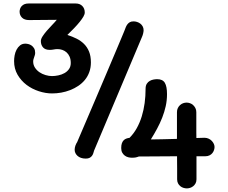

<svg xmlns="http://www.w3.org/2000/svg" viewBox="-20 -882 1289 1085"><path d="M665 -45.4Q665 -62 668.9 -72.8Q672.9 -83.5 679.4 -89.8Q686 -96.2 694.6 -99.1Q703.1 -102.1 711.9 -103Q735.8 -127 752.9 -157.7Q770 -188.5 781 -224.1Q792 -259.8 797.4 -299.3Q802.7 -338.9 802.7 -380.4Q802.7 -397.9 809.6 -408.7Q816.4 -419.4 826.7 -425Q836.9 -430.7 848.1 -432.6Q859.4 -434.6 868.2 -434.6Q899.4 -434.6 911.6 -413.8Q923.8 -393.1 923.8 -350.1Q923.8 -314.9 916.5 -282Q909.2 -249 896.7 -217.3Q884.3 -185.5 867.7 -154.8Q851.1 -124 832.5 -94.2Q847.2 -94.2 865 -94.5Q882.8 -94.7 902.1 -95.2Q921.4 -95.7 941.4 -96.2Q961.4 -96.7 980 -97.2V-248Q980 -261.2 984.9 -271.2Q989.7 -281.2 997.6 -288.3Q1005.4 -295.4 1015.1 -298.8Q1024.9 -302.2 1034.7 -302.2Q1043.9 -302.2 1053.7 -298.8Q1063.5 -295.4 1071.3 -288.3Q1079.1 -281.2 1084.2 -271.2Q1089.4 -261.2 1089.4 -248V-168.9Q1089.4 -152.8 1089.4 -136Q1089.4 -119.1 1089.8 -102.1L1136.7 -103.5Q1149.4 -103 1159.7 -98.1Q1169.9 -93.3 1177.2 -85.4Q1184.6 -77.6 1188.5 -68.6Q1192.4 -59.6 1192.4 -51.3Q1192.4 -43.5 1189.5 -34.2Q1186.5 -24.9 1180.4 -17.1Q1174.3 -9.3 1164.3 -4.2Q1154.3 1 1140.6 1H1090.3V131.3Q1090.3 144.5 1085 154.3Q1079.6 164.1 1071.5 170.4Q1063.5 176.8 1054 179.7Q1044.4 182.6 1036.1 182.6Q1026.9 182.6 1017.1 179.7Q1007.3 176.8 999.3 170.4Q991.2 164.1 986.1 154.3Q981 144.5 981 131.3V68.8Q981 52.7 980.7 35.9Q980.5 19 980.5 1L763.7 2.4H764.6Q754.4 6.3 746.3 7.8Q738.3 9.3 725.1 9.3Q715.3 9.3 704.6 6.6Q693.8 3.9 685.1 -2.7Q676.3 -9.3 670.7 -19.5Q665 -29.8 665 -45.4ZM274.4 -354Q237.8 -354 199.5 -366.5Q161.1 -378.9 130.1 -402.3Q99.1 -425.8 79.3 -459.7Q59.6 -493.7 59.6 -536.6Q59.6 -551.8 62.7 -569.1Q65.9 -586.4 73.5 -601.1Q81.1 -615.7 93.3 -625.5Q105.5 -635.3 123.5 -635.3Q130.4 -635.3 139.9 -633.1Q149.4 -630.9 158 -625Q166.5 -619.1 172.6 -609.1Q178.7 -599.1 178.7 -583.5Q178.7 -577.1 177 -571Q175.3 -564.9 173.1 -559.1Q170.9 -553.2 169.2 -547.1Q167.5 -541 167.5 -534.7Q167.5 -515.1 177.5 -499.8Q187.5 -484.4 202.9 -473.9Q218.3 -463.4 237.3 -457.8Q256.3 -452.1 273.9 -452.1Q291 -452.1 309.8 -456.1Q328.6 -460 344.2 -468.8Q359.9 -477.5 369.9 -491.7Q379.9 -505.9 379.9 -525.9Q379.9 -546.9 373.3 -561.8Q366.7 -576.7 356 -586.2Q345.2 -595.7 332 -600.1Q318.8 -604.5 305.2 -604.5Q293.9 -604.5 283.4 -602.3Q272.9 -600.1 260.7 -600.1Q235.8 -600.1 223.4 -614Q210.9 -627.9 210.9 -649.9Q210.9 -661.6 220.7 -676.8Q230.5 -691.9 244.4 -708Q258.3 -724.1 273.9 -740.2Q289.6 -756.3 300.8 -770L144.5 -768.6Q118.2 -768.6 104.5 -782.2Q90.8 -795.9 90.8 -816.4Q90.8 -824.7 93.8 -833Q96.7 -841.3 102.8 -847.9Q108.9 -854.5 118.4 -858.4Q127.9 -862.3 141.6 -862.3H407.7Q431.2 -862.3 445.1 -848.1Q459 -834 459 -811.5Q459 -801.3 451.2 -787.8Q443.4 -774.4 430.2 -758.1Q417 -741.7 399.2 -723.1Q381.3 -704.6 360.8 -684.6Q388.2 -675.8 412.4 -663.8Q436.5 -651.9 454.6 -634Q472.7 -616.2 483.2 -590.6Q493.7 -564.9 493.7 -529.3Q493.7 -499.5 484.6 -474.6Q475.6 -449.7 459.7 -430.4Q443.8 -411.1 422.4 -396.7Q400.9 -382.3 376.5 -372.8Q352.1 -363.3 325.9 -358.6Q299.8 -354 274.4 -354ZM401.9 -35.6Q401.9 -47.4 406.2 -59.3Q410.6 -71.3 417 -80.6L416.5 -80.1Q472.7 -211.4 514.2 -308.6Q555.7 -405.8 585 -475.1Q614.3 -544.4 633.1 -588.9Q651.9 -633.3 662.8 -659.4Q673.8 -685.5 678.2 -696.3Q682.6 -707 683.6 -709.5Q687 -719.2 690.9 -728.5Q694.8 -737.8 700.4 -745.1Q706.1 -752.4 714.1 -756.8Q722.2 -761.2 734.9 -761.2Q744.1 -761.2 754.2 -758.1Q764.2 -754.9 772.5 -748.8Q780.8 -742.7 786.1 -733.2Q791.5 -723.6 791.5 -711.4Q791.5 -703.6 788.8 -692.4Q786.1 -681.2 782.2 -672.9L512.2 -32.2V-32.7Q509.8 -23.9 507.1 -15.6Q504.4 -7.3 499.3 -0.7Q494.1 5.9 486.1 10Q478 14.2 464.8 14.2Q449.2 14.2 437.5 10Q425.8 5.9 418 -1.2Q410.2 -8.3 406 -17.1Q401.9 -25.9 401.9 -35.6Z"/></svg>

Font: Autour One
Style: Regular
Weight: 400
Version: Version 1.007; ttfautohint (v0.92) -l 24 -r 24 -G 200 -x 7 -